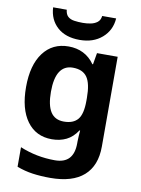

<svg xmlns="http://www.w3.org/2000/svg" viewBox="-106 -841 845 1152"><g transform="rotate(10 316.5 -265.5)"><path d="M255 -556Q305 -556 345 -536Q385 -516 413 -476H417L429 -546H555V1Q555 118 486 179Q417 240 282 240Q224 240 174.5 233Q125 226 78 208V89Q179 131 291 131Q349 131 377.5 100Q406 69 406 7V-4Q406 -21 407.5 -39Q409 -57 410 -71H406Q378 -28 339 -9Q300 10 251 10Q154 10 99.5 -64.5Q45 -139 45 -272Q45 -406 101 -481Q157 -556 255 -556ZM302 -435Q250 -435 223.5 -394Q197 -353 197 -270Q197 -188 223 -147.5Q249 -107 304 -107Q361 -107 388.5 -139.5Q416 -172 416 -253V-271Q416 -359 389 -397Q362 -435 302 -435ZM506 -771Q501 -698 448 -652Q395 -606 312 -606Q226 -606 176 -651Q126 -696 122 -771H205Q208 -743 222.5 -730Q237 -717 261 -713.5Q285 -710 313 -710Q337 -710 360.5 -714.5Q384 -719 401 -732Q418 -745 421 -771Z"/></g></svg>

Font: Noto Sans Bassa Vah
Style: Regular
Weight: 400
Designer: Monotype Design Team
Foundry: Monotype Imaging Inc.
Version: Version 2.002